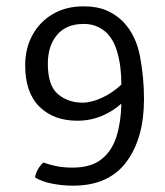

<svg xmlns="http://www.w3.org/2000/svg" viewBox="-20 -574 522 606"><path d="M244 -554Q287 -554 317.5 -540.5Q348 -527 370 -504Q409.5 -462 422 -395.5Q434.5 -329 434.5 -261Q434.5 -137.5 378.8 -62.8Q323 12 211 12Q176.5 12 144 5.5Q111.5 -1 90.5 -14Q93 -28 100.2 -40.5Q107.5 -53 117 -61Q133.5 -55 156.2 -50Q179 -45 209.5 -45Q267.5 -45 300.8 -71.8Q334 -98.5 348 -144.2Q362 -190 363 -247Q337.5 -223.5 301.5 -208.2Q265.5 -193 223.5 -193Q149.5 -193 104.5 -237.2Q59.5 -281.5 59.5 -368Q59.5 -421.5 82.5 -463.5Q105.5 -505.5 147 -529.8Q188.5 -554 244 -554ZM131 -373Q131 -303.5 163 -276.8Q195 -250 240 -250Q269.5 -250 303.5 -266.2Q337.5 -282.5 363 -307V-313.5Q363 -334 359.8 -362Q356.5 -390 347.5 -418Q338.5 -446 320.5 -466.5Q308 -480 289 -489.2Q270 -498.5 244 -498.5Q189.5 -498.5 160.2 -464Q131 -429.5 131 -373Z"/></svg>

Font: Signika Negative SC Light
Style: Regular
Weight: 300
Designer: Anna Giedryś
Foundry: Anna Giedryś
Version: Version 2.000; ttfautohint (v1.8.3) -l 8 -r 50 -G 200 -x 9 -